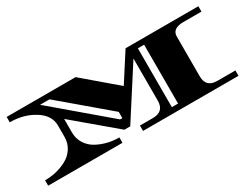

<svg xmlns="http://www.w3.org/2000/svg" viewBox="-60 -946 1712 1334"><g transform="rotate(-30 796.0 -279.0)"><path d="M1050 -515V-43H1100V-515ZM834 -337Q943 -505 976 -558H1560V-515H1415Q1325 -515 1325 -450V-131Q1325 -43 1415 -43H1560V0H794V-43H898Q988 -43 988 -131V-469L733 -72H686L361 -346V-238Q361 -187 386.5 -147.5Q412 -108 453 -86Q533 -43 629 -43V0H33V-43Q129 -43 209 -86Q250 -108 275.5 -147.5Q301 -187 301 -238V-328Q301 -410 216.5 -462.5Q132 -515 22 -515V-558H575ZM714 -149V-199Q382 -480 341 -515H265Q332 -458 696 -149Z"/></g></svg>

Font: Diplomata SC
Style: Regular
Weight: 400
Width: 7
Designer: Eduardo Rodriguez Tunni
Foundry: Eduardo Rodriguez Tunni
Version: Version 1.001